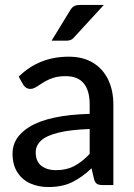

<svg xmlns="http://www.w3.org/2000/svg" viewBox="-20 -746 540 774"><path d="M174.5 8Q134.5 8 101.8 -6.8Q69 -21.5 49.8 -51.8Q30.5 -82 30.5 -127.5Q30.5 -193 99.5 -235Q177.5 -282.5 341.5 -287V-324Q341.5 -439 245 -439Q218.5 -439 199.2 -433.5Q180 -428 165.8 -420Q151.5 -412 140.5 -404.5Q129.5 -397 120.5 -392.2Q111.5 -387.5 102 -387.5Q84 -387.5 73 -405.5L55.5 -437Q137 -517.5 257 -517.5Q315 -517.5 355 -493Q395 -468.5 416 -425Q437 -381.5 437 -324V0H393.5Q379 0 371.2 -4.8Q363.5 -9.5 359.5 -22.5L349 -67.5Q311 -31.5 271.2 -11.8Q231.5 8 174.5 8ZM204 -60Q248.5 -60 280.8 -77.5Q313 -95 341.5 -125.5V-226Q262.5 -223 214.5 -211Q166.5 -199 145.2 -179Q124 -159 124 -132.5Q124 -94.5 147.2 -77.2Q170.5 -60 204 -60ZM247 -582H188L262 -703Q268.5 -714.5 277 -720.2Q285.5 -726 303 -726H398.5L280 -597Q273 -588.5 265.8 -585.2Q258.5 -582 247 -582Z"/></svg>

Font: Verano Sans Medium
Style: Regular
Weight: 500
Designer: Lukasz Dziedzic with Adam Twardoch and Botio Nikoltchev
Foundry: tyPoland Lukasz Dziedzic
Version: Version 3.001;December 28, 2019;FontCreator 12.0.0.2547 64-b